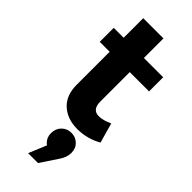

<svg xmlns="http://www.w3.org/2000/svg" viewBox="-300 -702 1027 1027"><g transform="rotate(45 213.0 -189.0)"><path d="M23 -408V-514H98V-662H251V-514H397V-407H251V-185Q251 -152 264.5 -137Q278 -122 303 -123Q332 -123 375 -143L407 -30Q343 7 267 7Q192 7 145 -36Q98 -79 98 -159V-408ZM173 284 215 183Q184 161 184 121Q184 87 206 65Q228 43 261 43Q292 43 314 64Q336 85 336 120Q336 152 315 183L248 284Z"/></g></svg>

Font: Trueno
Style: SBd
Weight: 600
Designer: Julieta Ulanovsky
Foundry: Julieta Ulanovsky
Version: Version 3.001b